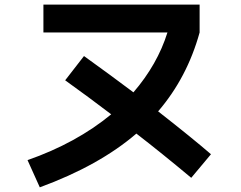

<svg xmlns="http://www.w3.org/2000/svg" viewBox="-20 -760 1040 827"><path d="M167 -620.1V-740.2H839.8V-620.1Q786.1 -425.8 661.1 -280.3Q809.6 -164.1 888.7 -95.7L803.7 5.9Q673.8 -102.5 567.4 -184.6Q407.2 -46.9 151.4 46.9L98.6 -70.3Q308.6 -143.6 459 -267.6Q364.3 -339.8 260.7 -414.1L341.8 -518.6Q460 -433.6 554.7 -362.3Q658.2 -482.4 701.2 -620.1Z"/></svg>

Font: Mgen+ 1c bold
Style: Bold
Weight: 700
Designer: [Source Han Sans]
Ryoko NISHIZUKA  (kana & ideographs); Paul D. Hunt (Latin, Greek & Cyrillic); Wenlong ZHANG  (bopomofo
Version: Version 1.059.20150602